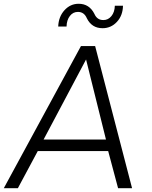

<svg xmlns="http://www.w3.org/2000/svg" viewBox="-41 -993 802 1013"><path d="M266.1 -853Q268.1 -904.8 299.1 -939Q330.1 -973.1 374 -973.1Q430.2 -973.1 457 -919.9Q471.2 -886.7 504.9 -887.2Q529.8 -887.2 546.9 -908.2Q564 -929.2 564.9 -962.9H607.9Q606.9 -911.1 575.9 -877.7Q544.9 -844.2 500 -844.2Q442.9 -844.2 417 -897Q402.8 -930.2 370.1 -930.2Q344.2 -930.2 327.6 -908.7Q311 -887.2 310.1 -853ZM529.8 -195.8H158.2L53.2 0H-21L386.2 -750H460.9L655.8 0H582ZM518.1 -256.8 413.1 -679.2 189 -256.8Z"/></svg>

Font: Oakes Grotesk
Style: Light Italic
Weight: 300
Designer: Samuel Oakes
Foundry: Samuel Oakes
Version: Version 1.0 | wf-rip DC20170320